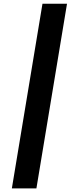

<svg xmlns="http://www.w3.org/2000/svg" viewBox="-20 -841 409 1036"><path d="M341.6 -821 176.5 175.4H44L209.2 -821Z"/></svg>

Font: Inter UI
Style: Bold Italic
Weight: 700
Italic angle: 9.39999°
Designer: Rasmus Andersson
Foundry: rsms
Version: 3.2;8d6f07862